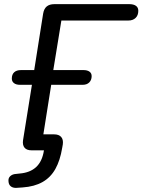

<svg xmlns="http://www.w3.org/2000/svg" viewBox="-20 -725 687 926"><path d="M60 181Q43 182 32.5 174Q22 166 21 150Q19 134 29.5 124.5Q40 115 56 114L74 112Q125 108 154.5 80.5Q184 53 192 0H132Q109 0 98.5 -12.5Q88 -25 91 -48L134 -316H76Q58 -316 47.5 -324Q37 -332 37 -346Q37 -366 48.5 -376.5Q60 -387 81 -387H145L188 -659Q192 -683 205.5 -694Q219 -705 242 -705H604Q624 -705 635.5 -697Q647 -689 647 -673Q647 -651 634 -638.5Q621 -626 599 -626H276L237 -387H383Q401 -387 411.5 -379.5Q422 -372 422 -358Q422 -339 410.5 -327.5Q399 -316 379 -316H227L185 -51L165 -77H241Q264 -77 275 -64.5Q286 -52 283 -29L280 -12Q270 49 247 90Q224 131 185 153Q146 175 89 179Z"/></svg>

Font: Nunito Medium
Style: Italic
Weight: 500
Designer: Vernon Adams
Foundry: Vernon Adams
Version: Version 3.601